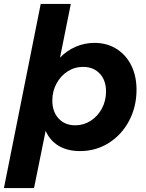

<svg xmlns="http://www.w3.org/2000/svg" viewBox="-33 -762 742 976"><path d="M661 -306Q661 -219 623 -147.5Q585 -76 519.5 -35Q454 6 374 6Q310 6 265.5 -20.5Q221 -47 199 -97L140 194H-13L174 -742H327L272 -469Q307 -505 352 -524.5Q397 -544 447 -544Q510 -544 558.5 -514Q607 -484 634 -430Q661 -376 661 -306ZM233 -251Q233 -194 265 -159.5Q297 -125 350 -125Q392 -125 428 -148Q464 -171 485 -210.5Q506 -250 506 -297Q506 -354 474 -388Q442 -422 389 -422Q346 -422 310.5 -399Q275 -376 254 -337Q233 -298 233 -251Z"/></svg>

Font: Gontserrat SemiBold
Style: Italic
Weight: 600
Italic angle: -11.3°
Designer: Julieta Ulanovsky
Foundry: Julieta Ulanovsky
Version: Version 6.001